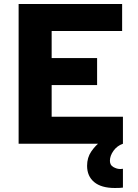

<svg xmlns="http://www.w3.org/2000/svg" viewBox="-20 -718 690 959"><path d="M73 0V-698H590V-563H238V-428H465V-293H238V-135H594V0ZM594 219Q587 220 578 220.5Q569 221 554 221Q486 221 450.5 191.5Q415 162 415 110Q415 69 436 38.5Q457 8 484.5 -12.5Q512 -33 532 -42L594 0Q565 10 547 35Q529 60 529 85Q529 107 546.5 116.5Q564 126 578 126Q581 126 584.5 126Q588 126 594 125Z"/></svg>

Font: Azeret Mono
Style: Bold
Weight: 700
Designer: Martin Vácha
Foundry: Displaay
Version: Version 1.002